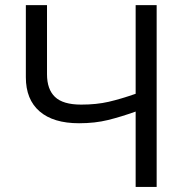

<svg xmlns="http://www.w3.org/2000/svg" viewBox="-20 -734 733 754"><path d="M595.2 0H512.7V-295.9Q455.6 -275.4 404.3 -262.7Q353 -250 290.5 -250Q189.5 -250 135.5 -296.6Q81.5 -343.3 81.5 -430.7V-713.9H164.6V-442.4Q164.6 -383.3 196 -353.3Q227.5 -323.2 298.8 -323.2Q358.9 -323.2 406.5 -334.2Q454.1 -345.2 512.7 -365.7V-713.9H595.2Z"/></svg>

Font: Wonky
Style: Regular
Weight: 400
Designer: Monotype Design Team
Foundry: Monotype Imaging Inc.
Version: Version 3.000